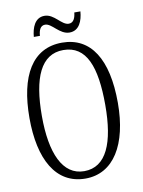

<svg xmlns="http://www.w3.org/2000/svg" viewBox="-96 -948 760 1023"><g transform="rotate(-10 283.5 -436.0)"><path d="M334 -771C387 -771 406 -822 410 -872H377C374 -844 365 -818 338 -818C299 -818 270 -882 217 -882C164 -882 146 -829 142 -781H175C177 -810 186 -835 212 -835C249 -835 280 -771 334 -771ZM283 10C435 10 522 -132 522 -358C522 -594 440 -725 284 -725C123 -725 44 -587 44 -359C44 -137 122 10 283 10ZM283 -30C166 -30 111 -157 111 -358C111 -565 163 -685 284 -685C409 -685 454 -565 454 -358C454 -154 403 -30 283 -30Z"/></g></svg>

Font: Noto Serif Lao ExtraCondensed Light
Style: Regular
Weight: 300
Width: 2
Designer: Monotype Design Team
Foundry: Monotype Imaging Inc.
Version: Version 2.003